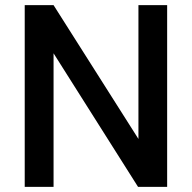

<svg xmlns="http://www.w3.org/2000/svg" viewBox="-20 -731 751 751"><path d="M633.8 -710.9H521.5V-187.5L189.5 -710.9H76.7V0H189.5V-522.5L520 0H633.8Z"/></svg>

Font: Bert Sans Medium
Style: Regular
Weight: 500
Designer: Christian Robertson (Google), Cristiano Sobral
Foundry: Google, Cristiano Sobral
Version: Version 3.101